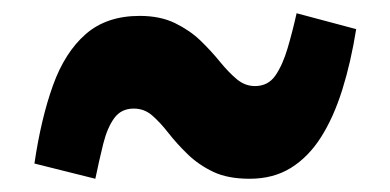

<svg xmlns="http://www.w3.org/2000/svg" viewBox="-20 -506 589 290"><path d="M357 -236Q324 -236 302 -246.5Q280 -257 263.5 -273Q247 -289 234.5 -305Q222 -321 210 -331.5Q198 -342 182 -342Q163 -342 152.5 -327.5Q142 -313 136 -289Q130 -265 124 -236L32 -259Q42 -327 60 -377Q78 -427 109.5 -454.5Q141 -482 191 -482Q222 -482 244.5 -471Q267 -460 283 -444.5Q299 -429 312 -413Q325 -397 337.5 -386.5Q350 -376 365 -376Q385 -376 396 -392Q407 -408 414.5 -433.5Q422 -459 428 -486L518 -462Q510 -412 497 -370.5Q484 -329 465 -299Q446 -269 419.5 -252.5Q393 -236 357 -236Z"/></svg>

Font: Roboto Serif ExtraBold
Style: Regular
Weight: 800
Designer: Greg Gazdowicz
Foundry: Commercial Type
Version: Version 1.008